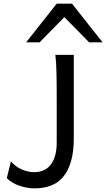

<svg xmlns="http://www.w3.org/2000/svg" viewBox="-20 -1011 577 1043"><path d="M380.9 -712.9V-261.2Q380.9 -185.1 365.2 -132.8Q349.6 -80.6 321.5 -48.3Q293.5 -16.1 254.4 -2Q215.3 12.2 168.5 12.2Q150.9 12.2 130.1 9Q109.4 5.9 88.4 -1Q67.4 -7.8 48.8 -18.6Q30.3 -29.3 17.1 -43.9L39.1 -134.3Q51.3 -120.1 66.4 -109.1Q81.5 -98.1 97.9 -90.8Q114.3 -83.5 131.6 -79.6Q148.9 -75.7 166 -75.7Q192.9 -75.7 215.3 -85.2Q237.8 -94.7 253.9 -114.5Q270 -134.3 279.1 -164.6Q288.1 -194.8 288.1 -236.8V-478.5Q288.1 -514.2 287.8 -548.1Q287.6 -582 286.9 -612.1Q286.1 -642.1 284.7 -667.7Q283.2 -693.4 280.8 -712.9ZM122.1 -781.2 288.1 -991.2H371.1L537.1 -781.2H463.9L329.6 -918L195.3 -781.2Z"/></svg>

Font: Andika FrenchTight
Style: Regular
Weight: 400
Designer: Victor Gaultney, Annie Olsen, Julie Remington, Don Collingsworth, Eric Hays, Becca Hirsbrunner
Foundry: SIL International
Version: Version 5.000 ; Dig1 Dig4Opn Dig7 LnSpcTght